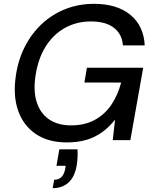

<svg xmlns="http://www.w3.org/2000/svg" viewBox="-20 -732 808 1003"><path d="M329 12Q232 12 167 -32Q102 -76 74.5 -154.5Q47 -233 63 -338Q75 -420 110 -488.5Q145 -557 198.5 -607Q252 -657 321.5 -684.5Q391 -712 471 -712Q591 -712 661 -654.5Q731 -597 736 -495H622Q618 -553 575.5 -586.5Q533 -620 455 -620Q379 -620 318 -585.5Q257 -551 218 -488Q179 -425 166 -339Q153 -257 172 -198Q191 -139 237 -108Q283 -77 351 -77Q422 -77 474 -105Q526 -133 560.5 -183Q595 -233 613 -301H421L434 -378H728L661 0H569L581 -107Q550 -68 513.5 -41.5Q477 -15 432 -1.5Q387 12 329 12ZM255 251 263 207Q288 207 302 192Q316 177 321 148L323 134H275L290 48H385Q386 70 385 91Q384 112 381 130Q371 191 338.5 221Q306 251 255 251Z"/></svg>

Font: DM Sans 10pt Medium
Style: Italic
Weight: 500
Italic angle: -10°
Version: Version 4.004;gftools[0.9.30]